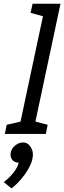

<svg xmlns="http://www.w3.org/2000/svg" viewBox="-74 -720 345 1032"><path d="M22.2 0 171.2 -700H251.2L102.2 0ZM101.2 -700H181.2L170.7 -629.2L90.2 -650.8ZM92.2 0 100.8 -70.8 182.2 -49.2 172.2 0ZM-48 0 -38 -49.2 52.2 -70 32 0ZM26.2 154.2Q3.5 154.2 -8.7 138.4Q-20.8 122.7 -16.2 100Q-12.7 84.5 -2.9 72.4Q6.8 60.3 20.7 53.1Q34.5 45.8 49.2 45.8Q71.8 45.8 84.4 61.6Q97 77.3 92.2 100Q88.8 114.5 78.7 127.1Q68.5 139.7 54.7 146.9Q40.8 154.2 26.2 154.2ZM-54 258.8Q-26.2 238.8 -2.4 209.1Q21.3 179.3 26.2 154.2L85 62.5Q103.2 83.8 102.8 110.4Q102.5 137 90.3 164.3Q78.2 191.7 59.8 217.2Q41.3 242.8 22.1 262.2Q2.8 281.7 -12 292.5Z"/></svg>

Font: Epunda Slab Light
Style: Italic
Weight: 300
Italic angle: -12°
Designer: Simon Atzbach
Foundry: typofactur
Version: Version 1.102